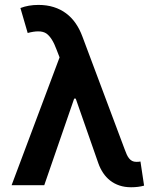

<svg xmlns="http://www.w3.org/2000/svg" viewBox="-20 -761 640 789"><path d="M518.8 8.5Q492.2 8.5 470.7 1.2Q449.2 -6 432.5 -19.2Q415.8 -32.3 403.8 -50.4Q391.7 -68.5 384.2 -89.8L291.2 -355.8H284.8L161.9 0H27.7L224.8 -525.2L212.4 -557.2Q194.6 -605.8 171.2 -622.9Q158 -632.1 137.1 -632.1Q118.3 -632.1 93.8 -625.4L63.9 -728Q96.9 -740.8 138.1 -740.8Q172.2 -740.8 200.6 -731.9Q229 -723 251.4 -706.3Q273.8 -689.6 290.5 -665.7Q307.2 -641.7 318.5 -611.2L492.2 -147.7Q496.4 -136 500.7 -126.4Q505 -116.8 510.5 -110.1Q516 -103.3 523.1 -99.6Q530.2 -95.9 540.5 -95.9Q544.7 -95.9 549 -96.2Q553.3 -96.6 557.2 -97.3L572.1 1.8Q548.7 8.5 518.8 8.5Z"/></svg>

Font: Linik Sans SemiBold
Style: Regular
Weight: 600
Designer: Fonts by Rasmus Andersson / Changes by Cristiano Sobral with parts from Marc Monis
Foundry: rsms
Version: Version 3.020; ttfautohint (v1.6)